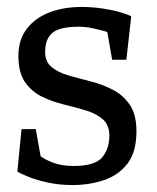

<svg xmlns="http://www.w3.org/2000/svg" viewBox="-20 -524 453 553"><path d="M42 -152H83L97 -74Q110 -64 134 -55Q158 -46 192 -46Q254 -46 274.5 -71Q295 -96 295 -133Q295 -164 276 -180.5Q257 -197 227 -206Q197 -215 164 -223Q131 -231 101 -245.5Q71 -260 52 -287.5Q33 -315 33 -363Q33 -410 57.5 -441.5Q82 -473 123 -488.5Q164 -504 215 -504Q246 -504 275.5 -499.5Q305 -495 327 -488.5Q349 -482 358 -477L344 -352H303L289 -432Q289 -432 276.5 -435.5Q264 -439 245 -443Q226 -447 207 -447Q152 -447 131 -429.5Q110 -412 110 -374Q110 -346 129 -330.5Q148 -315 178 -306.5Q208 -298 241.5 -289.5Q275 -281 305 -265.5Q335 -250 354 -222Q373 -194 373 -146Q373 -86 347 -52.5Q321 -19 279 -5Q237 9 188 9Q152 9 119 2Q86 -5 62.5 -14.5Q39 -24 30 -30Z"/></svg>

Font: Faustina VF Beta
Style: Regular
Weight: 400
Designer: Alfonso Garcia
Foundry: Omnibus-Type
Version: Version 1.006